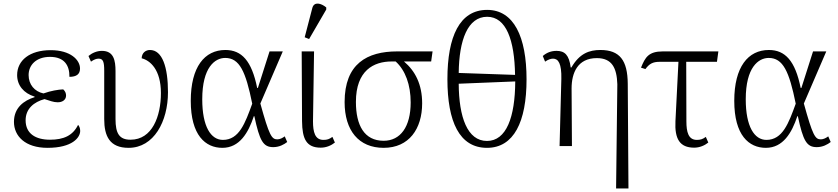

<svg xmlns="http://www.w3.org/2000/svg" viewBox="-20 -827 4742 1087"><path d="M249 10C389 10 434 -48 434 -86C434 -102 428 -114 422 -120C392 -59 340 -36 263 -36C182 -36 125 -70 125 -146C125 -212 173 -250 232 -266C261 -257 283 -248 305 -248C332 -247 354 -261 354 -286C354 -298 350 -310 338 -321C310 -320 268 -313 226 -298C175 -309 142 -349 142 -402C142 -459 185 -505 263 -505C345 -505 374 -456 373 -392C413 -392 433 -407 433 -439C433 -488 379 -543 267 -543C148 -543 77 -485 77 -402C77 -344 114 -299 176 -280V-277C115 -258 59 -217 59 -137C59 -57 122 10 249 10Z M708 10C851 10 931 -139 931 -305C931 -447 899 -544 829 -544C806 -544 783 -529 782 -497C830 -485 891 -433 891 -300C891 -169 842 -36 719 -36C655 -36 634 -72 634 -153V-424C634 -485 624 -539 557 -539C527 -539 500 -526 481 -510L495 -478C512 -490 526 -495 538 -495C564 -495 570 -477 570 -426V-153C570 -56 601 10 708 10Z M1239 10C1336 10 1386 -75 1417 -169H1420C1450 -29 1470 6 1527 6C1561 6 1588 -9 1606 -23L1592 -55C1580 -46 1565 -38 1550 -38C1518 -38 1504 -60 1454 -241L1581 -536H1506L1440 -329H1436C1405 -483 1348 -544 1256 -544C1138 -544 1060 -448 1060 -256C1060 -61 1143 10 1239 10ZM1242 -35C1174 -35 1125 -110 1125 -265C1125 -446 1197 -499 1255 -499C1336 -499 1371 -423 1408 -240C1368 -130 1334 -35 1242 -35Z M1730 -606 1827 -773V-785C1798 -809 1758 -820 1748 -781L1705 -616ZM1796 9C1828 9 1856 -4 1876 -20L1862 -52C1844 -39 1832 -35 1811 -35C1763 -35 1752 -80 1752 -140L1758 -536H1688L1690 -141C1691 -41 1714 9 1796 9Z M2152 10C2296 10 2370 -98 2370 -242C2370 -349 2331 -425 2267 -479H2421L2429 -536H2229C2058 -536 1931 -466 1931 -249C1931 -88 2011 10 2152 10ZM2152 -30C2042 -30 1995 -118 1995 -250C1995 -428 2096 -479 2197 -479H2220C2275 -429 2305 -347 2305 -247C2305 -109 2247 -30 2152 -30Z M2737 10C2889 10 2961 -137 2961 -378C2961 -619 2889 -771 2738 -771C2582 -771 2513 -620 2513 -379C2513 -138 2581 10 2737 10ZM2896 -403 2577 -414C2579 -600 2628 -732 2738 -732C2846 -732 2893 -600 2896 -403ZM2737 -29C2626 -29 2578 -164 2577 -353L2897 -366C2896 -164 2847 -29 2737 -29Z M3468 240H3538L3534 -353C3533 -485 3489 -544 3379 -544C3317 -544 3261 -525 3215 -445H3211C3202 -516 3177 -539 3131 -539C3100 -539 3075 -529 3053 -510L3066 -478C3083 -490 3099 -495 3111 -495C3141 -495 3160 -467 3158 -380L3148 0H3218L3216 -326C3216 -414 3250 -498 3359 -498C3445 -498 3472 -442 3475 -350Z M3910 9C3942 9 3970 -4 3990 -20L3976 -52C3958 -39 3946 -35 3925 -35C3877 -35 3866 -80 3866 -140L3865 -477H4039L4047 -536H3733C3652 -536 3633 -503 3609 -444L3634 -436C3656 -466 3676 -477 3714 -477H3821L3804 -141C3799 -41 3828 9 3910 9Z M4316 10C4413 10 4463 -75 4494 -169H4497C4527 -29 4547 6 4604 6C4638 6 4665 -9 4683 -23L4669 -55C4657 -46 4642 -38 4627 -38C4595 -38 4581 -60 4531 -241L4658 -536H4583L4517 -329H4513C4482 -483 4425 -544 4333 -544C4215 -544 4137 -448 4137 -256C4137 -61 4220 10 4316 10ZM4319 -35C4251 -35 4202 -110 4202 -265C4202 -446 4274 -499 4332 -499C4413 -499 4448 -423 4485 -240C4445 -130 4411 -35 4319 -35Z"/></svg>

Font: Noto Serif Light
Style: Regular
Weight: 300
Designer: Monotype Design Team
Foundry: Monotype Imaging Inc.
Version: Version 2.013